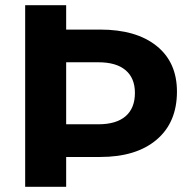

<svg xmlns="http://www.w3.org/2000/svg" viewBox="-20 -720 725 740"><path d="M662 -367Q662 -248 583.5 -181.5Q505 -115 366 -115H235V0H77V-700H235V-606H366Q505 -606 583.5 -543Q662 -480 662 -367ZM500 -362Q500 -419 464 -449.5Q428 -480 359 -480H235V-241H359Q428 -241 464 -272Q500 -303 500 -362Z"/></svg>

Font: TypoPRO Montserrat Alternates
Style: Regular
Weight: 600
Designer: Julieta Ulanovsky
Foundry: Julieta Ulanovsky
Version: Version 6.001